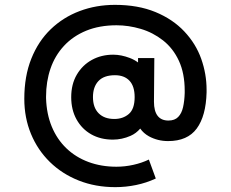

<svg xmlns="http://www.w3.org/2000/svg" viewBox="-20 -665 950 790"><path d="M454.5 105Q373 105 304.5 78Q236 51 185.5 1.8Q135 -47.5 107.5 -114Q80 -180.5 80 -258.5Q80 -351.5 108.8 -423.5Q137.5 -495.5 188.8 -544.8Q240 -594 307.8 -619.5Q375.5 -645 453 -645Q548 -645 619.5 -615.5Q691 -586 738.5 -535.5Q786 -485 808 -422.8Q830 -360.5 830 -296Q830 -290.5 830 -285Q827.5 -188 789.5 -136.2Q751.5 -84.5 671.5 -84.5Q629 -84.5 593 -104Q570.5 -116.5 557 -136Q540 -116 517 -106Q481.5 -90.5 444.5 -90.5Q394 -90.5 355.5 -112.2Q317 -134 295 -173.5Q273 -213 273 -265Q273 -318.5 296 -357.8Q319 -397 358 -418.5Q397 -440 446 -440Q478.5 -440 514 -426.5Q533.5 -419 548 -408V-426H615L613.5 -246.5Q613.5 -208 628.5 -188.5Q643.5 -169 673 -169Q699 -169 713.2 -183.8Q727.5 -198.5 733.2 -224Q739 -249.5 740 -282.5Q740 -287 740 -291.5Q740 -363 716.2 -414.5Q692.5 -466 650.8 -498.8Q609 -531.5 559 -546.2Q509 -561 459.5 -561Q389.5 -561 335 -538.8Q280.5 -516.5 243.2 -476.2Q206 -436 187.8 -382.8Q169.5 -329.5 169.5 -267.5Q169.5 -264.5 169.5 -261Q171.5 -196 193 -144Q214.5 -92 253 -55Q291.5 -18 344 1.5Q396.5 21 459 21Q494 21 528.8 13.2Q563.5 5.5 592.5 -8.5L621 69.5Q582.5 87.5 540.2 96.2Q498 105 454.5 105ZM450.5 -175.5Q486 -175.5 510 -196Q534 -216.5 534 -265.5Q534 -310 512.8 -332.8Q491.5 -355.5 453 -355.5Q407.5 -355.5 385 -331.5Q362.5 -307.5 362.5 -265.5Q362.5 -222.5 385.8 -199Q409 -175.5 450.5 -175.5Z"/></svg>

Font: Cns Manrope SemBd
Style: Regular
Weight: 600
Designer: Mikhail Sharanda
Foundry: Mikhail Sharanda
Version: Version 4.504